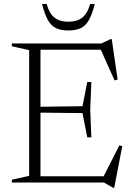

<svg xmlns="http://www.w3.org/2000/svg" viewBox="-20 -886 646 932"><path d="M423.5 -487.5 418 -353.5 423.5 -219.5H403.5L380.5 -337L150 -339.5V-367.5L380.5 -370.5L403.5 -487.5ZM551 -499 536 -496 465 -654 495.5 -644.5H133.5V-675H472.5L516.5 -696H522.5ZM476.5 -17.5 559.5 -180.5 573.5 -176.5 534.5 25.5H529L484.5 0H133.5V-30.5H503.5ZM37.5 0V-13.5L121.5 -32.5V-642.5L37.5 -661.5V-675H176.5V0ZM312 -780.5Q354.5 -780.5 379.8 -800.8Q405 -821 417.5 -866.5H440Q427 -815.5 411 -787.8Q395 -760 371.2 -749Q347.5 -738 312 -738Q276.5 -738 252.8 -749Q229 -760 213 -787.8Q197 -815.5 184 -866.5H206.5Q219 -821 244.2 -800.8Q269.5 -780.5 312 -780.5Z"/></svg>

Font: Newsreader 24pt Light
Style: Regular
Weight: 300
Designer: Hugues Gentile
Foundry: Production Type
Version: Version 1.003